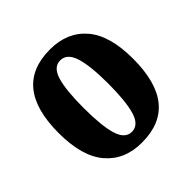

<svg xmlns="http://www.w3.org/2000/svg" viewBox="-150 -679 819 819"><g transform="rotate(-45 259.5 -269.5)"><path d="M258 10Q154 10 94.5 -59.5Q35 -129 35 -270Q35 -549 261 -549Q365 -549 424.5 -480Q484 -411 484 -270Q484 10 258 10ZM260 -53Q301 -53 317.5 -108Q334 -163 334 -270Q334 -377 317 -431Q300 -485 259 -485Q218 -485 202 -431Q186 -377 186 -270Q186 -163 202.5 -108Q219 -53 260 -53Z"/></g></svg>

Font: Noto Serif ExtraCondensed ExtraBold
Style: Regular
Weight: 800
Width: 2
Designer: Monotype Design Team
Foundry: Monotype Imaging Inc.
Version: Version 2.013; ttfautohint (v1.8.4.7-5d5b)